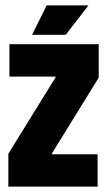

<svg xmlns="http://www.w3.org/2000/svg" viewBox="-20 -692 397 712"><path d="M11 -122 186 -405V-408H15V-528H346V-404L172 -122V-120H342V0H11ZM99 -563 153 -672H308L224 -563Z"/></svg>

Font: Bricolage Grotesque 96pt Condensed ExBd
Style: Regular
Weight: 800
Width: 3
Designer: Mathieu Triay
Foundry: Atelier Triay
Version: Version 1.001;Glyphs 3.2 (3207)